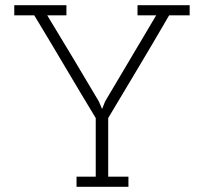

<svg xmlns="http://www.w3.org/2000/svg" viewBox="-20 -720 786 740"><path d="M475 0V-39H397V-265Q456 -364 515 -462.5Q574 -561 632 -661H711V-700H510V-661H582L385 -329L374 -301H373L361 -329Q312 -412 262.5 -494.5Q213 -577 162 -661H236V-700H35V-661H112Q172 -562 230.5 -463Q289 -364 349 -265V-39H275V0Z"/></svg>

Font: Josefin Slab Thin
Style: Regular
Weight: 400
Version: Version 2.000